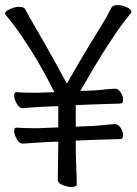

<svg xmlns="http://www.w3.org/2000/svg" viewBox="-21 -729 541 758"><path d="M353 -177 278 -174V-146Q278 -137 278.5 -116.5Q279 -96 280 -72.5Q281 -49 281.5 -29.5Q282 -10 282 -1Q282 9 261 9Q245 9 226 1.5Q207 -6 207 -19Q207 -25 207.5 -42Q208 -59 208 -80Q208 -101 208.5 -119.5Q209 -138 209 -147V-170L159 -168L69 -162H68Q55 -162 45 -180Q35 -198 35 -212Q35 -225 44 -225H46Q58 -224 73.5 -223.5Q89 -223 105 -223Q118 -223 131.5 -223Q145 -223 158 -224L209 -226V-310L159 -308Q136 -307 112.5 -305.5Q89 -304 69 -302H68Q55 -302 45 -320Q35 -338 35 -352Q35 -365 44 -365H46Q58 -364 73.5 -363.5Q89 -363 105 -363Q118 -363 131.5 -363Q145 -363 158 -364L194 -365Q144 -463 104.5 -525.5Q65 -588 39 -622.5Q13 -657 1 -671Q-1 -673 -1 -676Q-1 -684 18 -693Q37 -702 55 -702Q73 -702 79 -692Q87 -677 96 -660.5Q105 -644 117 -624Q142 -581 162 -545.5Q182 -510 201.5 -475Q221 -440 243 -399Q268 -443 288.5 -478Q309 -513 331 -549Q353 -585 381 -631Q394 -651 402.5 -667.5Q411 -684 419 -699Q425 -709 443 -709Q460 -709 479 -700.5Q498 -692 498 -683Q498 -680 496 -678Q492 -673 469 -643.5Q446 -614 403.5 -548.5Q361 -483 296 -370L352 -372Q363 -373 379.5 -374.5Q396 -376 411 -377.5Q426 -379 433 -379Q446 -379 455.5 -364Q465 -349 465 -335Q465 -320 453 -320L353 -317L278 -314V-229L352 -232Q369 -233 396 -236Q423 -239 433 -239Q446 -239 455.5 -224Q465 -209 465 -195Q465 -180 453 -180Z"/></svg>

Font: Moon Stars Kai T HW
Style: Regular
Weight: 400
Designer: GuiWonder
Version: Version 1.101